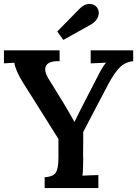

<svg xmlns="http://www.w3.org/2000/svg" viewBox="-20 -956 697 976"><path d="M207 0V-55Q248 -57 262.5 -77Q277 -97 277 -154V-250L97 -536Q79 -564 67 -591.5Q55 -619 53 -637Q37 -636 25 -635.5Q13 -635 0 -634V-700H283V-645Q231 -647 215.5 -624Q200 -601 226 -557L303 -432Q312 -417 329 -388Q346 -359 358 -337H359Q366 -352 377.5 -374.5Q389 -397 405 -429L468 -551Q475 -566 490 -593.5Q505 -621 519 -638Q502 -636 478.5 -635.5Q455 -635 441 -634V-700H657V-645Q617 -641 590 -614.5Q563 -588 532 -531Q499 -468 466.5 -406.5Q434 -345 403 -285Q403 -264 403 -237Q403 -210 402.5 -186Q402 -162 403 -149Q403 -122 402 -98.5Q401 -75 399 -63Q417 -64 441.5 -65Q466 -66 480 -66V0ZM302 -753 271 -796 387 -914Q411 -937 436 -936Q461 -935 474 -917Q487 -898 479.5 -874Q472 -850 445 -833Z"/></svg>

Font: Lora SemiBold
Style: Regular
Weight: 600
Designer: Olga Karpushina, Alexei Vanyashin (Cyrillic)
Foundry: Cyreal
Version: Version 3.011; ttfautohint (v1.8.4.7-5d5b)